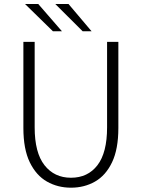

<svg xmlns="http://www.w3.org/2000/svg" viewBox="-20 -904 690 936"><path d="M326 11Q261.5 11 209 -18.8Q156.5 -48.5 125.2 -112.8Q94 -177 94 -280V-700H149V-283Q149 -159.5 197 -98.5Q245 -37.5 326 -37.5Q408 -37.5 455 -98.5Q502 -159.5 502 -283V-700H557V-280Q557 -177 526.2 -112.8Q495.5 -48.5 443.2 -18.8Q391 11 326 11ZM383 -751.5 249.5 -884.5H314L426.5 -751.5ZM238 -751.5 102 -884.5H166.5L282 -751.5Z"/></svg>

Font: Trispace ExtraLight
Style: Regular
Weight: 200
Designer: Tyler Finck
Foundry: Etcetera Type Company
Version: Version 1.210; ttfautohint (v1.8.3)